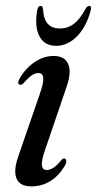

<svg xmlns="http://www.w3.org/2000/svg" viewBox="-20 -636 335 664"><path d="M142 -48Q151.5 -48 163.5 -55Q175.5 -62 192 -82Q198 -89.5 203.5 -88Q208 -87 209 -80.2Q210 -73.5 204.5 -63Q184.5 -29 154.8 -10.2Q125 8.5 88.5 8.5Q48.5 8.5 37.2 -18.5Q26 -45.5 43 -94.5L118.5 -313.5Q131.5 -351 129.5 -367.2Q127.5 -383.5 112.5 -383.5Q102.5 -383.5 90.8 -376Q79 -368.5 61 -348Q54.5 -341 49.5 -343Q37 -345.5 48.5 -366Q70.5 -402 101.2 -422.2Q132 -442.5 165.5 -442.5Q203.5 -442.5 215.8 -414.8Q228 -387 210.5 -336.5L135 -115Q122.5 -78.5 125 -63.2Q127.5 -48 142 -48ZM187.1 -537.5Q214.1 -537.5 235.5 -553.5Q256.8 -569.5 275.5 -605Q281.4 -615.5 288.2 -615.5Q298.3 -615.5 293.2 -598Q277.6 -541.5 245.4 -509.5Q213.3 -477.5 173.9 -477.5Q134.6 -477.5 116.8 -509.8Q99.1 -542 108.4 -599Q110.9 -615.5 120.6 -615.5Q127.4 -615.5 128.7 -605Q130.8 -569 145.6 -553.2Q160.4 -537.5 187.1 -537.5Z"/></svg>

Font: Fraunces 144pt Soft
Style: Italic
Weight: 400
Italic angle: -16°
Version: Version 1.000;[b76b70a41]